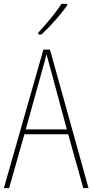

<svg xmlns="http://www.w3.org/2000/svg" viewBox="-20 -971 477 991"><path d="M327 -944V-951H297C265 -901 223 -852 178 -803V-793H194C237 -832 294 -896 327 -944ZM410 0H437L238 -715H204L0 0H27L106 -278H332ZM243 -607 325 -303H113L197 -606C206 -638 213 -662 220 -691C228 -660 235 -637 243 -607Z"/></svg>

Font: Noto Sans Myanmar UI Condensed Thin
Style: Regular
Weight: 100
Width: 3
Designer: Monotype Design Team
Foundry: Monotype Imaging Inc.
Version: Version 2.103